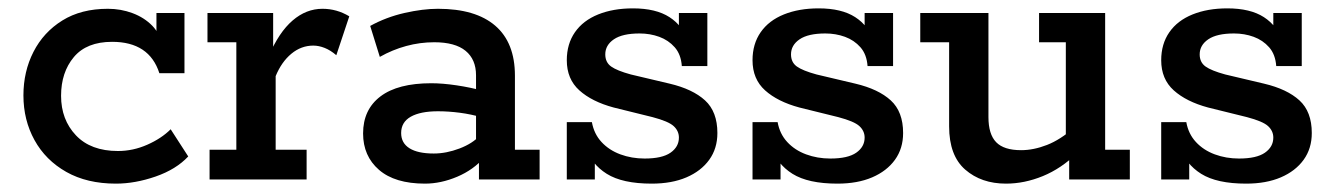

<svg xmlns="http://www.w3.org/2000/svg" viewBox="-20 -429 3191 459"><path d="M257 10Q188 10 138.5 -18Q89 -46 62.5 -94Q36 -142 36 -201Q36 -258 60 -305Q84 -352 129 -380Q174 -408 238 -408Q269 -408 297 -397.5Q325 -387 344 -367.5Q363 -348 365 -322L354 -320V-398H421V-254H361Q337 -329 248 -329Q187 -329 156.5 -292.5Q126 -256 126 -200Q126 -143 161.5 -105.5Q197 -68 262 -68Q298 -68 332 -83Q366 -98 388 -120L430 -55Q401 -24 352 -7Q303 10 257 10Z M481 0V-71H545V-328H476V-398H633V-287L623 -296Q647 -352 679.5 -380Q712 -408 751 -408Q785 -408 815 -390L784 -297Q770 -309 756 -314.5Q742 -320 729 -320Q700 -320 676.5 -300.5Q653 -281 639 -247V-71H713V0Z M996 10Q924 10 886 -23Q848 -56 848 -110Q848 -167 889.5 -198.5Q931 -230 1011 -230Q1038 -230 1071.5 -225Q1105 -220 1134 -212L1118 -201V-249Q1118 -287 1093 -307.5Q1068 -328 1018 -328Q984 -328 951 -319Q918 -310 888 -293L865 -367Q903 -388 947 -398Q991 -408 1027 -408Q1117 -408 1164 -367.5Q1211 -327 1211 -248V-71H1270V0H1125V-64L1138 -53Q1112 -23 1073 -6.5Q1034 10 996 10ZM1017 -62Q1047 -62 1078.5 -74Q1110 -86 1127 -105L1118 -77V-174L1134 -148Q1106 -156 1079 -159.5Q1052 -163 1027 -163Q985 -163 962 -150Q939 -137 939 -111Q939 -87 959 -74.5Q979 -62 1017 -62Z M1538 10Q1468 10 1430.5 -13.5Q1393 -37 1379 -79L1402 -86V0H1335V-137H1395Q1400 -109 1418 -89.5Q1436 -70 1463 -60Q1490 -50 1521 -50Q1563 -50 1583 -64Q1603 -78 1603 -100Q1603 -116 1590.5 -127.5Q1578 -139 1540 -149L1447 -172Q1395 -186 1365 -213Q1335 -240 1335 -285Q1335 -324 1354.5 -352Q1374 -380 1410 -394.5Q1446 -409 1493 -409Q1548 -409 1580.5 -388Q1613 -367 1625 -329L1603 -328V-398H1671V-271H1610Q1608 -299 1593 -316Q1578 -333 1556 -341Q1534 -349 1509 -349Q1468 -349 1447.5 -335Q1427 -321 1427 -299Q1427 -280 1441 -270Q1455 -260 1488 -251L1581 -229Q1636 -216 1665.5 -189Q1695 -162 1695 -111Q1695 -74 1675.5 -47Q1656 -20 1621 -5Q1586 10 1538 10Z M1982 10Q1912 10 1874.5 -13.5Q1837 -37 1823 -79L1846 -86V0H1779V-137H1839Q1844 -109 1862 -89.5Q1880 -70 1907 -60Q1934 -50 1965 -50Q2007 -50 2027 -64Q2047 -78 2047 -100Q2047 -116 2034.5 -127.5Q2022 -139 1984 -149L1891 -172Q1839 -186 1809 -213Q1779 -240 1779 -285Q1779 -324 1798.5 -352Q1818 -380 1854 -394.5Q1890 -409 1937 -409Q1992 -409 2024.5 -388Q2057 -367 2069 -329L2047 -328V-398H2115V-271H2054Q2052 -299 2037 -316Q2022 -333 2000 -341Q1978 -349 1953 -349Q1912 -349 1891.5 -335Q1871 -321 1871 -299Q1871 -280 1885 -270Q1899 -260 1932 -251L2025 -229Q2080 -216 2109.5 -189Q2139 -162 2139 -111Q2139 -74 2119.5 -47Q2100 -20 2065 -5Q2030 10 1982 10Z M2385 10Q2326 10 2287.5 -23.5Q2249 -57 2249 -127V-328H2180V-398H2343V-149Q2343 -108 2361.5 -89Q2380 -70 2421 -70Q2451 -70 2483 -82.5Q2515 -95 2548 -124L2528 -93V-328H2464V-398H2622V-71H2681V0H2536V-60L2555 -63Q2517 -26 2473 -8Q2429 10 2385 10Z M2959 10Q2889 10 2851.5 -13.5Q2814 -37 2800 -79L2823 -86V0H2756V-137H2816Q2821 -109 2839 -89.5Q2857 -70 2884 -60Q2911 -50 2942 -50Q2984 -50 3004 -64Q3024 -78 3024 -100Q3024 -116 3011.5 -127.5Q2999 -139 2961 -149L2868 -172Q2816 -186 2786 -213Q2756 -240 2756 -285Q2756 -324 2775.5 -352Q2795 -380 2831 -394.5Q2867 -409 2914 -409Q2969 -409 3001.5 -388Q3034 -367 3046 -329L3024 -328V-398H3092V-271H3031Q3029 -299 3014 -316Q2999 -333 2977 -341Q2955 -349 2930 -349Q2889 -349 2868.5 -335Q2848 -321 2848 -299Q2848 -280 2862 -270Q2876 -260 2909 -251L3002 -229Q3057 -216 3086.5 -189Q3116 -162 3116 -111Q3116 -74 3096.5 -47Q3077 -20 3042 -5Q3007 10 2959 10Z"/></svg>

Font: Rokkitt SemiBold Medium
Style: Regular
Weight: 500
Version: Version 3.103